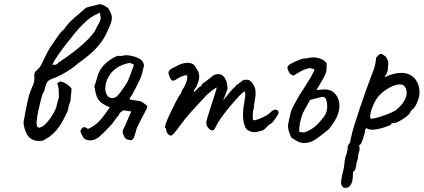

<svg xmlns="http://www.w3.org/2000/svg" viewBox="-20 -685 2052 930"><path d="M111 -33Q104 -46 99 -63Q94 -80 94 -92Q94 -97 96 -103Q115 -213 127 -242L143 -281Q148 -297 146 -317V-321Q146 -334 156 -343Q173 -356 183 -377Q190 -394 205 -423Q220 -452 227 -461Q238 -476 247 -490Q249 -493 261.5 -511.5Q274 -530 290 -543Q309 -575 365 -620Q389 -640 395 -646Q398 -649 413 -652.5Q428 -656 432 -657Q440 -659 459 -664Q465 -667 481.5 -659.5Q498 -652 506 -643Q522 -615 522 -599Q522 -586 516 -570Q510 -554 493 -518Q457 -446 362 -381Q326 -349 281 -325Q248 -308 227 -301Q211 -296 204 -278Q200 -269 197.5 -256Q195 -243 191 -239Q185 -233 171 -172Q157 -111 157 -89Q157 -81 159 -75Q161 -69 168 -66Q182 -69 190.5 -75.5Q199 -82 212 -97Q240 -132 252 -164Q255 -173 258 -187.5Q261 -202 265 -210Q265 -245 264 -255.5Q263 -266 257 -281Q262 -284 265.5 -287.5Q269 -291 275 -290Q298 -285 322 -262Q329 -255 326 -245Q322 -213 322 -199Q319 -192 312 -168Q311 -155 306 -143Q288 -106 280 -93Q258 -52 220 -23L187 -3Q184 -3 167.5 -2.5Q151 -2 136 -9.5Q121 -17 111 -33ZM245 -371Q255 -371 262 -381Q335 -429 385.5 -474.5Q436 -520 448 -552Q452 -560 459 -572.5Q466 -585 468 -596L464 -624Q435 -611 418.5 -599.5Q402 -588 377 -563Q352 -538 301.5 -473Q251 -408 233 -372Q238 -371 245 -371Z M384 -18Q375 -32 369 -49Q371 -56 376 -62.5Q381 -69 388 -69Q392 -69 397 -66Q399 -66 401 -64Q403 -62 406 -60Q439 -75 461.5 -99Q484 -123 512 -166Q495 -171 478.5 -182Q462 -193 455 -205Q446 -220 442 -242Q438 -264 437 -267Q441 -276 449 -304Q453 -320 458 -332Q463 -344 475 -360Q490 -380 517 -397.5Q544 -415 555 -415Q563 -412 576.5 -415.5Q590 -419 596 -417Q600 -416 603 -416.5Q606 -417 609 -416Q639 -410 656 -400.5Q673 -391 678 -369Q676 -362 672 -344.5Q668 -327 663 -313Q658 -299 651 -287L639 -262Q621 -226 608 -209L610 -203Q623 -200 636.5 -198.5Q650 -197 655 -196Q667 -193 678 -184Q689 -175 693 -172V-168Q693 -162 689 -155Q677 -131 670 -119Q665 -110 658 -96.5Q651 -83 643 -65Q640 -59 636 -41Q629 -19 628 -16Q617 -5 614 -5Q613 -5 610 -6.5Q607 -8 601 -8Q587 -11 582 -23Q581 -27 577.5 -33.5Q574 -40 574 -45Q574 -56 584 -72Q589 -82 597 -102Q601 -113 611 -135Q613 -137 614 -140Q615 -143 615 -146H608L578 -151Q575 -149 567 -143.5Q559 -138 555 -127Q551 -123 536 -103Q526 -87 512 -73Q479 -38 459 -21Q437 -5 418 -5Q395 -5 384 -18ZM600 -294Q604 -303 614 -330Q624 -357 629 -371Q616 -380 606 -380Q603 -380 589 -376Q514 -354 493 -282Q490 -269 490 -257Q490 -237 499 -223.5Q508 -210 524 -210Q531 -210 538 -213Q547 -215 572 -250Q597 -285 600 -294Z M785 -57Q785 -65 780 -65Q774 -71 803 -133.5Q832 -196 853 -229Q857 -232 859 -237.5Q861 -243 859 -243Q861 -246 865 -253Q869 -260 873 -265Q890 -298 887 -318Q883 -322 878.5 -321Q874 -320 873 -319Q871 -318 862.5 -315.5Q854 -313 848 -309Q825 -294 819 -294Q813 -294 808.5 -300Q804 -306 799 -320Q796 -329 796 -333Q796 -340 804 -347Q810 -353 818.5 -356.5Q827 -360 830 -362Q851 -374 860 -376Q878 -381 889 -381Q919 -381 931 -353Q945 -336 945 -314Q945 -295 931 -265L921 -250Q918 -244 918 -242Q918 -240 919 -240Q923 -240 928 -247Q933 -252 941 -259.5Q949 -267 952 -267Q953 -267 955 -268.5Q957 -270 957 -276L967 -285Q971 -285 991 -302L1010 -317Q1021 -325 1030 -325Q1033 -326 1039 -326Q1058 -326 1070 -305.5Q1082 -285 1082 -253L1061 -199L1097 -243Q1106 -254 1121 -267Q1123 -273 1126.5 -274.5Q1130 -276 1131 -276Q1132 -276 1133.5 -277Q1135 -278 1135 -280Q1139 -283 1145.5 -287.5Q1152 -292 1154 -295Q1163 -299 1174 -299Q1195 -299 1209 -272Q1215 -261 1216.5 -252.5Q1218 -244 1218 -224Q1214 -202 1211 -178Q1211 -174 1209 -158Q1204 -147 1204 -124Q1204 -110 1205.5 -106Q1207 -102 1213 -102Q1228 -105 1252.5 -116.5Q1277 -128 1288 -139Q1303 -154 1315 -154Q1326 -154 1329 -142Q1332 -136 1313.5 -110Q1295 -84 1288 -84Q1286 -84 1280.5 -78Q1275 -72 1272 -70Q1255 -51 1244 -51Q1240 -51 1233.5 -48.5Q1227 -46 1222 -46Q1220 -45 1212 -45Q1197 -45 1183 -53Q1169 -61 1165 -77Q1157 -97 1157 -133Q1157 -142 1159 -162L1164 -193Q1166 -212 1168 -216V-225Q1168 -242 1165 -242Q1157 -242 1112 -190.5Q1067 -139 1043 -102Q1036 -93 1027.5 -75.5Q1019 -58 1017 -57Q1013 -53 1008 -53Q1002 -53 995 -59Q988 -65 983 -74Q979 -84 979 -89Q979 -96 985 -116.5Q991 -137 1002 -171Q1013 -204 1020.5 -228Q1028 -252 1030 -260Q1030 -267 980 -224Q970 -212 957 -199Q934 -175 905.5 -143Q877 -111 856 -82Q834 -52 823.5 -40Q813 -28 806 -28Q801 -28 793 -37Q785 -47 785 -57Z M1392 -18Q1389 -21 1382 -40.5Q1375 -60 1375 -77Q1375 -82 1377 -89Q1379 -96 1379 -101L1390 -147Q1398 -169 1431 -225Q1503 -334 1503 -349Q1485 -355 1482 -355Q1477 -355 1472 -353.5Q1467 -352 1460 -350Q1446 -345 1431 -336.5Q1416 -328 1402 -319Q1378 -325 1372 -358Q1373 -366 1382 -372Q1391 -378 1410 -387Q1414 -388 1431.5 -395.5Q1449 -403 1463 -402Q1480 -407 1496 -407Q1516 -407 1533.5 -400Q1551 -393 1562 -379Q1562 -372 1562 -358.5Q1562 -345 1559.5 -335.5Q1557 -326 1549 -311Q1535 -285 1527 -273L1513 -249L1539 -251Q1543 -252 1551 -252Q1585 -252 1604.5 -229.5Q1624 -207 1624 -173Q1624 -134 1599 -96Q1595 -91 1587 -78Q1579 -65 1570 -57Q1525 -20 1502.5 -6Q1480 8 1449 8Q1433 6 1421.5 0Q1410 -6 1392 -18ZM1541 -110Q1565 -134 1565 -172Q1565 -187 1560 -202Q1557 -211 1551 -214Q1545 -217 1537 -215L1482 -201L1472 -183Q1447 -139 1446 -135Q1438 -115 1433 -89Q1428 -63 1430 -46Q1435 -45 1443 -44Q1451 -43 1457 -45Q1481 -53 1500 -67.5Q1519 -82 1541 -110Z M1650 225Q1642 225 1637 216Q1632 209 1632 199Q1632 192 1637 165Q1648 123 1648 107Q1648 102 1650 92.5Q1652 83 1653 75Q1657 68 1660.5 53.5Q1664 39 1664 28Q1664 23 1667.5 16.5Q1671 10 1676 6Q1676 0 1679 -12.5Q1682 -25 1683 -30Q1688 -57 1722 -158Q1756 -259 1780 -321Q1791 -346 1796 -367Q1801 -388 1801 -400Q1801 -404 1803.5 -407.5Q1806 -411 1812 -417Q1819 -424 1825 -424Q1830 -424 1836 -420Q1842 -416 1848 -411Q1854 -402 1857.5 -394Q1861 -386 1861 -377Q1861 -374 1859 -358Q1859 -337 1850 -323.5Q1841 -310 1843 -311Q1888 -332 1923 -332Q1965 -332 1988.5 -305Q2012 -278 2012 -235Q2012 -217 2001.5 -191.5Q1991 -166 1981 -157Q1975 -157 1965 -136Q1952 -120 1922 -102.5Q1892 -85 1880 -89Q1879 -89 1877 -88Q1875 -87 1875 -83Q1875 -79 1841 -68Q1807 -57 1785 -57Q1773 -57 1767 -58.5Q1761 -60 1755 -65Q1748 -58 1748 -52Q1748 -41 1738 -12Q1728 17 1722 17Q1721 18 1719.5 21Q1718 24 1722 28Q1722 31 1721 42Q1720 53 1716 59Q1716 68 1713 83.5Q1710 99 1706 107Q1706 119 1702.5 130.5Q1699 142 1695 142Q1689 144 1689 171Q1688 196 1679 210Q1670 224 1658 224ZM1903 -156Q1924 -174 1937 -194.5Q1950 -215 1950 -236Q1950 -252 1941 -265Q1934 -276 1917 -276Q1897 -276 1869.5 -262Q1842 -248 1819 -225Q1801 -207 1787 -173.5Q1773 -140 1773 -121Q1773 -110 1779 -110Q1794 -110 1839.5 -125.5Q1885 -141 1903 -156Z"/></svg>

Font: Caveat
Style: Regular
Weight: 400
Designer: Pablo Impallari
Foundry: Pablo Impallari
Version: Version 1.500; ttfautohint (v1.6)